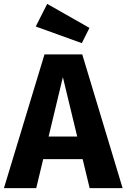

<svg xmlns="http://www.w3.org/2000/svg" viewBox="-33 -975 655 995"><path d="M393.2 -693.2 602.4 0H431.6L292.8 -575.2L154.8 0H-12.6L197.6 -693.2ZM383.6 -267.4 410.2 -150.2H175.6L202.2 -267.4ZM211.6 -954.8 430.6 -830.4 391 -751.4 152.2 -837.6Z"/></svg>

Font: Firava
Style: Regular
Weight: 400
Designer: Carrois Corporate & Edenspiekermann AG
Foundry: Greg Finn Gibson
Version: Version 5.000